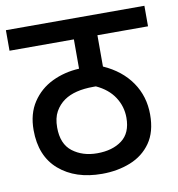

<svg xmlns="http://www.w3.org/2000/svg" viewBox="-73 -688 699 755"><g transform="rotate(-10 276.5 -311.0)"><path d="M553 -540H351V-415Q423 -383 462 -326.5Q501 -270 501 -197Q501 -128 470.5 -84.5Q440 -41 388.5 -20.5Q337 0 275 0Q169 0 104 -56Q39 -112 39 -216Q39 -281 69 -326.5Q99 -372 148.5 -396Q198 -420 257 -423V-540H0V-622H553ZM270 -83Q331 -83 369 -111.5Q407 -140 407 -201Q407 -246 382.5 -283.5Q358 -321 310 -343H300Q225 -343 183 -314Q160 -298 146 -273Q132 -248 132 -210Q132 -144 172 -113.5Q212 -83 270 -83Z"/></g></svg>

Font: Noto Sans SemiCondensed Medium
Style: Italic
Weight: 500
Width: 4
Italic angle: -12°
Designer: Monotype Design Team
Foundry: Monotype Imaging Inc.
Version: Version 2.013; ttfautohint (v1.8.4.7-5d5b)